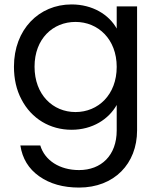

<svg xmlns="http://www.w3.org/2000/svg" viewBox="-20 -577 716 867"><path d="M43 -276C43 -221 54 -171 77 -128C122 -41 206 9 303 9C398 9 471 -39 507 -103V12C507 125 437 191 337 191C249 191 182 147 162 80H72C81 139 109 185 157 219C205 253 265 270 337 270C496 270 599 162 599 12V-548H507V-448C472 -511 398 -557 303 -557C156 -557 43 -444 43 -276ZM136 -276C136 -402 219 -478 321 -478C423 -478 507 -400 507 -275C507 -149 423 -71 321 -71C219 -71 136 -149 136 -276Z"/></svg>

Font: Poppins
Style: Regular
Weight: 400
Designer: Ninad Kale (Devanagari), Jonny Pinhorn (Latin)
Foundry: Indian Type Foundry
Version: 4.004